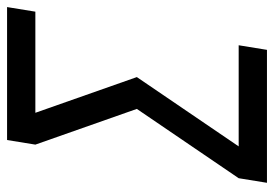

<svg xmlns="http://www.w3.org/2000/svg" viewBox="-136 -639 775 543"><g transform="rotate(-90 251.5 -367.5)"><path d="M6 0 19 -80 215 -368 114 -655 127 -735H503L490 -655H204L305 -368L109 -80H395L382 0Z"/></g></svg>

Font: Iosevka Medium Oblique
Style: Regular
Weight: 500
Italic angle: -9°
Monospace: yes
Designer: Belleve Invis
Foundry: Belleve Invis
Version: Version 32.5.0; ttfautohint (v1.8.4)